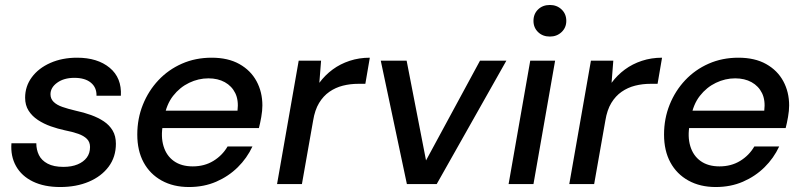

<svg xmlns="http://www.w3.org/2000/svg" viewBox="-20 -740 3227 772"><path d="M222 12Q158 12 112.5 -10Q67 -32 44.5 -72Q22 -112 26 -164H126Q126 -138 136.5 -116.5Q147 -95 171.5 -82Q196 -69 235 -69Q268 -69 292 -79Q316 -89 329 -106.5Q342 -124 342 -149Q342 -169 329.5 -181.5Q317 -194 294.5 -202Q272 -210 241 -216Q213 -222 184.5 -232Q156 -242 132.5 -257.5Q109 -273 95 -295Q81 -317 81 -347Q81 -393 108 -429.5Q135 -466 182.5 -487Q230 -508 290 -508Q372 -508 421 -467.5Q470 -427 466 -355H368Q369 -388 345.5 -407.5Q322 -427 279 -427Q237 -427 210 -407.5Q183 -388 183 -361Q183 -343 195.5 -330.5Q208 -318 231 -310Q254 -302 284 -295Q317 -288 346 -277.5Q375 -267 397.5 -252Q420 -237 433 -215Q446 -193 446 -162Q446 -109 417 -70Q388 -31 337.5 -9.5Q287 12 222 12Z M740 12Q677 12 630 -14Q583 -40 557.5 -87Q532 -134 532 -199Q532 -263 554.5 -319Q577 -375 617 -417.5Q657 -460 711.5 -484Q766 -508 831 -508Q897 -508 942.5 -482.5Q988 -457 1011.5 -413.5Q1035 -370 1035 -316Q1035 -295 1030.5 -269.5Q1026 -244 1021 -225H608L620 -295H935Q940 -337 926 -365.5Q912 -394 884 -409.5Q856 -425 818 -425Q778 -425 740.5 -407Q703 -389 676 -354.5Q649 -320 640 -267L635 -239Q626 -191 637.5 -152.5Q649 -114 679 -92.5Q709 -71 755 -71Q802 -71 838 -93Q874 -115 895 -151H995Q973 -104 936 -67.5Q899 -31 849.5 -9.5Q800 12 740 12Z M1094 0 1181 -496H1271L1264 -407Q1287 -438 1317.5 -460.5Q1348 -483 1386 -495.5Q1424 -508 1467 -508L1449 -403H1421Q1388 -403 1358.5 -395.5Q1329 -388 1304.5 -371Q1280 -354 1263 -326Q1246 -298 1239 -255L1194 0Z M1616 0 1511 -496H1615L1693 -95L1910 -496H2016L1736 0Z M2025 0 2112 -496H2212L2125 0ZM2191 -593Q2162 -593 2143.5 -611Q2125 -629 2125 -656Q2125 -684 2143.5 -702Q2162 -720 2191 -720Q2219 -720 2238 -702Q2257 -684 2257 -656Q2257 -629 2238 -611Q2219 -593 2191 -593Z M2269 0 2356 -496H2446L2439 -407Q2462 -438 2492.5 -460.5Q2523 -483 2561 -495.5Q2599 -508 2642 -508L2624 -403H2596Q2563 -403 2533.5 -395.5Q2504 -388 2479.5 -371Q2455 -354 2438 -326Q2421 -298 2414 -255L2369 0Z M2858 12Q2795 12 2748 -14Q2701 -40 2675.5 -87Q2650 -134 2650 -199Q2650 -263 2672.5 -319Q2695 -375 2735 -417.5Q2775 -460 2829.5 -484Q2884 -508 2949 -508Q3015 -508 3060.5 -482.5Q3106 -457 3129.5 -413.5Q3153 -370 3153 -316Q3153 -295 3148.5 -269.5Q3144 -244 3139 -225H2726L2738 -295H3053Q3058 -337 3044 -365.5Q3030 -394 3002 -409.5Q2974 -425 2936 -425Q2896 -425 2858.5 -407Q2821 -389 2794 -354.5Q2767 -320 2758 -267L2753 -239Q2744 -191 2755.5 -152.5Q2767 -114 2797 -92.5Q2827 -71 2873 -71Q2920 -71 2956 -93Q2992 -115 3013 -151H3113Q3091 -104 3054 -67.5Q3017 -31 2967.5 -9.5Q2918 12 2858 12Z"/></svg>

Font: DM Sans 24pt Medium
Style: Italic
Weight: 500
Italic angle: -10°
Designer: Colophon Foundry, Jonny Pinhorn
Foundry: Colophon Foundry
Version: Version 4.004;gftools[0.9.30]